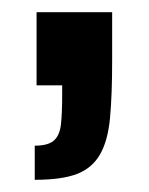

<svg xmlns="http://www.w3.org/2000/svg" viewBox="-20 -140 245 315"><path d="M37 155V99Q59 99 68.5 90.5Q78 82 80 64Q82 46 82 15V0H40V-120H164V-41Q164 16 160.5 53.5Q157 91 144 113.5Q131 136 106 145.5Q81 155 37 155Z"/></svg>

Font: Saira UltraCondensed ExtraBold
Style: Regular
Weight: 800
Width: 1
Designer: Hector Gatti with collaboration of the Omnibus-Type team
Foundry: Omnibus-Type
Version: Version 1.101